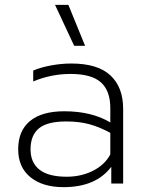

<svg xmlns="http://www.w3.org/2000/svg" viewBox="-20 -757 598 792"><path d="M207 -737H262L331 -568H286ZM55 -141Q55 -218 104 -258Q153 -298 245 -298Q358 -298 435 -252V-311Q435 -383 396 -417.5Q357 -452 271 -452Q191 -452 117 -421V-466Q147 -479 190 -487Q233 -495 274 -495Q383 -495 435.5 -446Q488 -397 488 -308V0H439V-69Q376 15 242 15Q156 15 105.5 -26Q55 -67 55 -141ZM435 -120V-209Q391 -233 349 -244.5Q307 -256 253 -256Q175 -256 140.5 -227.5Q106 -199 106 -141Q106 -86 143 -57Q180 -28 255 -28Q315 -28 363.5 -52.5Q412 -77 435 -120Z"/></svg>

Font: Prompt ExtraLight
Style: Regular
Weight: 275
Designer: Katatrad Team
Foundry: CadsonDemak
Version: Version 1.000